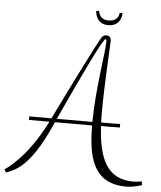

<svg xmlns="http://www.w3.org/2000/svg" viewBox="-120 -848 861 1027"><g transform="rotate(5 310.0 -334.5)"><path d="M47 -183H157C55 22 -59 91 -60 91L-52 108C3 89 77 58 175 -157C179 -166 183 -174 187 -183H386C387 -15 417 127 596 127C621 127 647 122 680 112L677 92C661 95 645 97 631 97C488 97 443 -15 434 -184C467 -184 500 -184 535 -185V-204C512 -203 474 -203 433 -203C432 -222 432 -243 432 -264C432 -400 446 -621 446 -642C446 -660 436 -670 421 -670C408 -670 400 -665 392 -651C374 -621 269 -413 166 -202H47ZM418 -649C421 -649 423 -647 423 -637C423 -575 387 -380 386 -202H195C316 -465 404 -649 418 -649ZM481 -796C479 -782 472 -750 425 -750C380 -750 373 -782 370 -796H355C355 -773 368 -725 425 -725C480 -725 496 -767 496 -796Z"/></g></svg>

Font: Clicker Script
Style: Regular
Weight: 400
Designer: Astigmatic (AOETI)
Foundry: Astigmatic (AOETI)
Version: Version 1.000